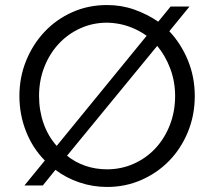

<svg xmlns="http://www.w3.org/2000/svg" viewBox="-20 -731 850 762"><path d="M150 5H77L158 -94Q110 -142 83.5 -209Q57 -276 57 -350Q57 -424 83.5 -489.5Q110 -555 156.5 -604.5Q203 -654 266.5 -682.5Q330 -711 405 -711Q462 -711 513 -693Q564 -675 608 -645Q620 -660 632.5 -675Q645 -690 657 -705H732Q712 -680 692 -656Q672 -632 652 -607Q699 -557 726 -491Q753 -425 753 -350Q753 -274 726 -208Q699 -142 652 -93.5Q605 -45 541.5 -17Q478 11 405 11Q348 11 295 -7Q242 -25 200 -57Q187 -41 175 -26Q163 -11 150 5ZM135 -350Q135 -292 153 -241Q171 -190 205 -152Q295 -262 383.5 -370.5Q472 -479 562 -589Q537 -607 507.5 -619.5Q478 -632 448 -637Q437 -639 426.5 -640Q416 -641 405 -641Q348 -641 298.5 -618.5Q249 -596 212.5 -556.5Q176 -517 155.5 -464Q135 -411 135 -350ZM675 -350Q675 -407 656 -458Q637 -509 604 -549Q514 -440 425 -331Q336 -222 246 -113Q278 -87 318.5 -73Q359 -59 405 -59Q461 -59 510.5 -81Q560 -103 596.5 -142Q633 -181 654 -234.5Q675 -288 675 -350Z"/></svg>

Font: Rosa Sans Light
Style: Regular
Weight: 300
Designer: Pentagram / MCKL
Foundry: Pentagram / MCKL
Version: Version 1.005;September 16, 2019;FontCreator 11.5.0.2425 64-